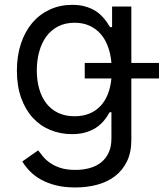

<svg xmlns="http://www.w3.org/2000/svg" viewBox="-20 -573 689 808"><path d="M296.9 215.9Q251.1 215.9 215.4 206.9Q179.7 197.8 152.5 182.7Q125.4 167.6 106 147.7Q86.6 127.8 73.9 106.5L140.6 59.7Q149.1 71 160.7 85.2Q172.2 99.4 190 112Q207.7 124.6 233.7 133.3Q259.6 142 296.9 142Q329.9 142 357.8 134.2Q385.7 126.4 405.9 110.1Q426.1 93.8 437.5 68.9Q448.9 44 448.9 9.9V-100.9H441.8Q437.1 -93.4 430.9 -83.6Q424.7 -73.9 416 -63.6Q407.3 -53.3 395.2 -43.5Q383.2 -33.7 367 -25.9Q350.9 -18.1 330.1 -13.3Q309.3 -8.5 282.7 -8.5Q233.3 -8.5 190.9 -26.3Q148.4 -44 117.4 -78.1Q86.3 -112.2 68.7 -161.9Q51.1 -211.6 51.1 -275.6Q51.1 -338.4 68.2 -389.6Q85.2 -440.7 115.9 -476.9Q146.7 -513.1 189.6 -532.8Q232.6 -552.6 284.1 -552.6Q310.7 -552.6 331.5 -547.6Q352.3 -542.6 368.4 -534.6Q384.6 -526.6 396.7 -516.3Q408.7 -506 417.4 -495.7Q426.1 -485.4 432.4 -475.7Q438.6 -465.9 443.2 -458.8H451.7V-545.5H532.7V-308.2H649.1V-242.9H532.7V15.6Q532.7 68.5 514.2 106.4Q495.7 144.2 463.8 168.5Q431.8 192.8 388.8 204.4Q345.9 215.9 296.9 215.9ZM294 -83.8Q328.1 -83.8 355.1 -94.6Q382.1 -105.5 401.8 -125.9Q421.5 -146.3 433.4 -175.8Q445.3 -205.3 448.9 -242.9H336.6V-308.2H448.9Q445.7 -346.2 434.1 -377.3Q422.6 -408.4 403.1 -430.6Q383.5 -452.8 356.2 -465Q328.8 -477.3 294 -477.3Q254.3 -477.3 224.3 -461.6Q194.2 -446 174.5 -418.9Q154.8 -391.7 144.9 -355.1Q134.9 -318.5 134.9 -277Q134.9 -234.4 145.1 -198.9Q155.2 -163.4 175.1 -137.8Q195 -112.2 224.8 -98Q254.6 -83.8 294 -83.8Z"/></svg>

Font: Fast_Sans
Style: Regular
Weight: 400
Designer: Rasmus Andersson
Foundry: rsms
Version: Version 3.018;git-588b23468